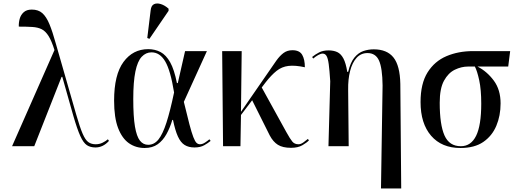

<svg xmlns="http://www.w3.org/2000/svg" viewBox="-20 -824 2910 1082"><path d="M48 0 287 -542Q271 -593 254 -620.5Q237 -648 215.5 -659Q194 -670 162.5 -672Q131 -674 86 -674Q85 -696 91 -718Q97 -740 113.5 -755Q130 -770 159 -770Q196 -770 218.5 -750Q241 -730 258.5 -688Q276 -646 295 -577L409 -180Q430 -107 445.5 -71Q461 -35 478 -23Q495 -11 519 -11Q540 -11 557.5 -19.5Q575 -28 588 -39L594 -30Q561 7 518 7Q489 7 469.5 -6Q450 -19 432.5 -57.5Q415 -96 393 -172L331 -391H327L173 0Z M795 10Q745 10 706.5 -17Q668 -44 645.5 -102.5Q623 -161 623 -257Q623 -403 676 -475Q729 -547 815 -547Q854 -547 885 -530.5Q916 -514 939 -473Q962 -432 977 -356H982L1023 -536H1146L1016 -250Q1035 -171 1047.5 -123.5Q1060 -76 1069.5 -51.5Q1079 -27 1087.5 -19Q1096 -11 1107 -11Q1121 -11 1136 -21Q1151 -31 1160 -39L1167 -30Q1153 -18 1131 -5.5Q1109 7 1076 7Q1043 7 1020.5 -7Q998 -21 982.5 -55Q967 -89 955 -148H951Q938 -104 918 -68Q898 -32 868.5 -11Q839 10 795 10ZM815 -8Q849 -8 873 -38Q897 -68 918 -133Q939 -198 961 -303Q941 -427 911 -478Q881 -529 834 -529Q802 -529 778.5 -504Q755 -479 743 -421Q731 -363 731 -266Q731 -167 740.5 -111Q750 -55 768.5 -31.5Q787 -8 815 -8ZM822 -605 810 -610 829 -766Q832 -793 848 -800.5Q864 -808 886.5 -801Q909 -794 930 -775V-763Z M1237 0 1232 -536H1342L1338 -194L1490 -414Q1517 -454 1537 -482Q1557 -510 1578 -525.5Q1599 -541 1628 -541Q1668 -541 1683 -515Q1698 -489 1698 -445Q1643 -457 1605.5 -452.5Q1568 -448 1538.5 -424.5Q1509 -401 1477 -360L1455 -331L1594 -79Q1615 -41 1627.5 -26Q1640 -11 1662 -11Q1675 -11 1689 -21Q1703 -31 1715 -41L1721 -33Q1709 -20 1684 -5.5Q1659 9 1620 9Q1573 9 1546 -8Q1519 -25 1500 -61L1401 -259L1338 -176L1335 0Z M2127 238 2136 -342Q2135 -440 2116 -482.5Q2097 -525 2051 -525Q2014 -525 1989.5 -498Q1965 -471 1953 -424Q1941 -377 1942 -318L1945 0H1831L1841 -366Q1837 -429 1832.5 -462.5Q1828 -496 1820 -509Q1812 -522 1798 -522Q1788 -522 1773.5 -514Q1759 -506 1745 -494L1739 -503Q1756 -517 1778 -528.5Q1800 -540 1832 -540Q1860 -540 1880.5 -530.5Q1901 -521 1915 -495Q1929 -469 1937 -419H1942Q1955 -473 1977.5 -500Q2000 -527 2028 -536.5Q2056 -546 2086 -546Q2161 -546 2197.5 -500Q2234 -454 2236 -351L2241 238Z M2575 10Q2469 10 2409.5 -59Q2350 -128 2350 -249Q2350 -353 2389.5 -416Q2429 -479 2496 -507.5Q2563 -536 2646 -536H2855L2844 -449H2671Q2725 -421 2763 -369.5Q2801 -318 2801 -241Q2801 -172 2777 -115Q2753 -58 2703.5 -24Q2654 10 2575 10ZM2577 0Q2634 0 2663 -58.5Q2692 -117 2692 -240Q2692 -319 2680.5 -372Q2669 -425 2656 -449H2618Q2580 -449 2543 -431Q2506 -413 2482 -369Q2458 -325 2458 -245Q2458 -121 2485 -60.5Q2512 0 2577 0Z"/></svg>

Font: Noto Serif Display SemiCondensed Medium
Style: Regular
Weight: 500
Width: 4
Designer: Monotype Design Team
Foundry: Monotype Imaging Inc.
Version: Version 2.009